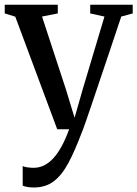

<svg xmlns="http://www.w3.org/2000/svg" viewBox="-22 -558 592 829"><path d="M124 251.5Q108.5 251.5 95.8 249.2Q83 247 76 243.5V159Q82.5 162.5 96 164.5Q109.5 166.5 123.5 166.5Q146.5 166.5 167.5 156.5Q188.5 146.5 207.8 125.8Q227 105 244.2 73.5Q261.5 42 276.5 0H225L44 -486L-1.5 -500V-537.5H227.5V-500L159.5 -486.5L262.5 -172.5L300 -49.5L335 -172L429 -486.5L367.5 -500V-537.5H551V-500L501.5 -486.5Q474.5 -405 450.2 -333.2Q426 -261.5 406 -202.2Q386 -143 370.8 -97.8Q355.5 -52.5 345.2 -23.5Q335 5.5 330.5 15.5Q301 94 272.8 146.5Q244.5 199 209.5 225.2Q174.5 251.5 124 251.5Z"/></svg>

Font: Merriweather 60pt
Style: Regular
Weight: 400
Version: Version 2.100